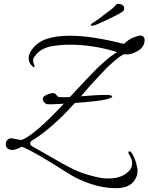

<svg xmlns="http://www.w3.org/2000/svg" viewBox="-20 -772 777 1005"><path d="M594 -499Q469 -538 348 -538Q291 -538 239 -528Q198 -517 175.5 -493.5Q153 -470 153 -458Q153 -446 157 -438Q161 -430 161 -424.5Q161 -419 156.5 -420Q152 -421 141 -434.5Q130 -448 130 -467.5Q130 -487 144 -508Q173 -551 223 -568Q273 -585 346 -585Q461 -585 629 -542Q652 -565 677.5 -575.5Q703 -586 717 -586Q731 -586 737 -568Q737 -565 737 -563Q737 -528 704.5 -507.5Q672 -487 646 -487Q637 -487 629 -489Q605 -476 586.5 -459.5Q568 -443 558 -434.5Q548 -426 532 -409.5Q516 -393 508 -384.5Q500 -376 481.5 -355.5Q463 -335 456 -328Q424 -293 404 -268Q491 -275 515 -275Q539 -275 545 -275Q551 -275 557 -273.5Q563 -272 566 -270Q573 -264 545 -254Q502 -242 372 -233L325 -183Q225 -81 145 -35Q138 -28 138 -20.5Q138 -13 150 -5Q178 10 250.5 52Q323 94 362 113Q401 132 455 147Q509 162 537 162Q565 162 579 160Q628 153 658 120Q672 104 672 83Q672 62 655 35Q648 22 656 20.5Q664 19 671 31Q691 63 699 111Q700 117 700 124Q700 154 677 181Q650 213 585.5 213Q521 213 453 190Q385 167 330 131Q156 19 94 -4Q61 13 48 13Q10 13 10 -19Q10 -38 31 -48Q41 -49 61.5 -44.5Q82 -40 92 -39Q158 -62 314 -229Q266 -226 250 -226Q234 -226 227.5 -226.5Q221 -227 212.5 -235Q204 -243 204 -255Q204 -267 224 -275.5Q244 -284 251 -284Q258 -284 263 -284Q268 -284 276 -274Q284 -264 287 -264Q302 -263 317 -263Q332 -263 346 -264Q358 -277 385 -306L426 -350Q535 -467 594 -499ZM472 -656Q501 -675 512.5 -685Q524 -695 540 -706Q577 -732 590 -750Q598 -752 601.5 -752Q605 -752 619 -747Q630 -740 630 -728Q630 -719 624 -713Q608 -700 542.5 -669Q477 -638 466 -637.5Q455 -637 455 -640Q455 -643 457.5 -646Q460 -649 472 -656Z"/></svg>

Font: Allura
Style: Regular
Weight: 400
Designer: Robert E. Leuschke
Foundry: Robert E. Leuschke
Version: Version 1.004